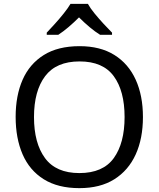

<svg xmlns="http://www.w3.org/2000/svg" viewBox="-20 -964 821 994"><path d="M720 -358Q720 -247 682.5 -164.5Q645 -82 572 -36Q499 10 391 10Q280 10 206.5 -36Q133 -82 97 -165Q61 -248 61 -359Q61 -469 97 -551Q133 -633 206.5 -679Q280 -725 392 -725Q499 -725 572 -679.5Q645 -634 682.5 -551.5Q720 -469 720 -358ZM156 -358Q156 -223 213 -145.5Q270 -68 391 -68Q513 -68 569 -145.5Q625 -223 625 -358Q625 -493 569 -569.5Q513 -646 392 -646Q271 -646 213.5 -569.5Q156 -493 156 -358ZM435 -944Q447 -922 469.5 -894.5Q492 -867 516.5 -840.5Q541 -814 560 -795V-784H498Q472 -800 444 -823.5Q416 -847 389 -874Q362 -847 335 -824Q308 -801 282 -784H222V-795Q241 -815 264.5 -841Q288 -867 310 -894.5Q332 -922 345 -944Z"/></svg>

Font: Noto Sans Phoenician
Style: Regular
Weight: 400
Designer: Monotype Design Team
Foundry: Monotype Imaging Inc.
Version: Version 2.001; ttfautohint (v1.8.4.7-5d5b)